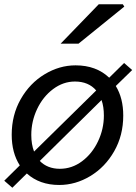

<svg xmlns="http://www.w3.org/2000/svg" viewBox="-20 -856 641 902"><path d="M106 -41 38 26 0 -7 73 -79Q35 -138 35 -223Q35 -316 77.5 -390.5Q120 -465 189.5 -507Q259 -549 335 -549Q432 -549 493 -491L563 -560L601 -527L524 -452Q559 -395 559 -313Q559 -220 516.5 -145.5Q474 -71 404.5 -29Q335 13 258 13Q166 13 106 -41ZM468 -313Q468 -355 457 -386L167 -100Q184 -82 208 -72.5Q232 -63 261 -63Q318 -63 365.5 -98.5Q413 -134 440.5 -192Q468 -250 468 -313ZM140 -144 432 -431Q396 -473 332 -473Q277 -473 229.5 -437.5Q182 -402 154.5 -344Q127 -286 127 -222Q127 -178 140 -144ZM444 -836H557L564 -825L349 -651H265Z"/></svg>

Font: Nebula Sans Medium
Style: Regular
Weight: 500
Italic angle: -9°
Designer: Paul D. Hunt for Adobe (as Source Sans)
Foundry: Nebula Entertainment & Broadcasting LLC
Version: Version 1.010